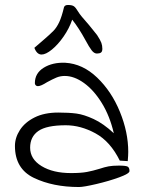

<svg xmlns="http://www.w3.org/2000/svg" viewBox="-20 -751 580 771"><path d="M40 -165Q40 -198 60 -229Q80 -260 119 -279.5Q158 -299 214 -299Q257 -299 287 -295Q317 -291 356 -273Q395 -255 437 -216Q421 -285 389 -337Q357 -389 317.5 -417.5Q278 -446 240 -446Q222 -446 206.5 -439.5Q191 -433 169 -421Q144 -405 132 -405Q127 -405 123.5 -408.5Q120 -412 120 -417Q120 -457 155.5 -479Q191 -501 242 -499Q312 -495 370 -439.5Q428 -384 461.5 -302Q495 -220 495 -141Q495 -128 493 -104L461 -106Q423 -183 363.5 -215.5Q304 -248 244 -248Q167 -248 134 -225Q101 -202 101 -158Q101 -112 147 -84Q193 -56 265 -56Q305 -56 329 -60.5Q353 -65 379 -73Q400 -80 416 -83Q432 -86 457 -86Q485 -86 492.5 -82Q500 -78 500 -64Q500 -54 459 -39Q418 -24 367 -12Q316 0 297 0Q193 0 116.5 -36.5Q40 -73 40 -165ZM323 -590Q297 -638 270 -672Q258 -637 235.5 -604.5Q213 -572 188.5 -552Q164 -532 147 -532Q128 -532 118 -559L154 -590Q182 -614 195 -627.5Q208 -641 218 -662.5Q228 -684 237 -722Q240 -731 253 -731Q269 -731 276.5 -726Q284 -721 294 -704Q302 -690 337 -651Q343 -643 354 -630Q365 -617 370 -610Q383 -590 387 -579Q391 -568 391 -555Q391 -544 385.5 -540Q380 -536 369 -536Q358 -536 348 -549Q338 -562 323 -590Z"/></svg>

Font: Indie Flower
Style: Regular
Weight: 400
Designer: Kimberly Geswein
Foundry: Kimberly Geswein
Version: Version 2.000